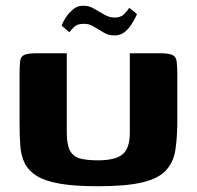

<svg xmlns="http://www.w3.org/2000/svg" viewBox="-20 -645 684 667"><path d="M596 -228Q596 -169 589.5 -125.5Q583 -82 557 -53.5Q531 -25 475 -11.5Q419 2 320 2Q239 2 187.5 -7Q136 -16 107.5 -34Q79 -52 66 -78Q53 -104 50.5 -139Q48 -174 48 -217V-386Q48 -417 50 -433Q52 -449 65 -454.5Q78 -460 109 -460H212V-185Q212 -143 223 -122Q234 -101 258 -94.5Q282 -88 320 -88Q381 -88 406 -109Q431 -130 431 -184V-460H533Q565 -460 578 -454.5Q591 -449 593.5 -433Q596 -417 596 -386ZM379 -522Q359 -521 341 -531.5Q323 -542 305 -553Q287 -564 267 -562Q248 -562 236.5 -550.5Q225 -539 221 -533L194 -556Q194 -557 199 -567.5Q204 -578 213.5 -591Q223 -604 236.5 -614.5Q250 -625 267 -625Q287 -626 305.5 -615.5Q324 -605 342 -594.5Q360 -584 378 -584Q400 -584 412 -596.5Q424 -609 429 -618L456 -596Q456 -596 450.5 -584.5Q445 -573 435.5 -558.5Q426 -544 412 -533Q398 -522 379 -522Z"/></svg>

Font: Genos Thin
Style: Bold
Weight: 700
Version: Version 1.010